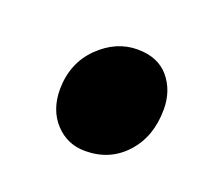

<svg xmlns="http://www.w3.org/2000/svg" viewBox="-45 -495 249 237"><g transform="rotate(20 79.5 -376.0)"><path d="M29 -367.5Q29.5 -402 52 -424Q74.5 -446 102.5 -446Q129.5 -446 143.8 -429Q158 -412 158 -387.5Q158 -351.5 137.2 -328.8Q116.5 -306 84 -306Q60.5 -306 44.8 -323Q29 -340 29 -367.5Z"/></g></svg>

Font: Merriweather 24pt Medium
Style: Italic
Weight: 500
Italic angle: -7.8°
Version: Version 2.101